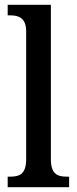

<svg xmlns="http://www.w3.org/2000/svg" viewBox="-20 -780 321 800"><path d="M12 0H268V-44H258C219 -44 192 -55 192 -117V-760H12V-716H23C55 -716 89 -707 89 -650V-117C89 -55 62 -44 23 -44H12Z"/></svg>

Font: Noto Serif Ethiopic Condensed Medium
Style: Regular
Weight: 500
Width: 3
Designer: Monotype Design Team
Foundry: Monotype Imaging Inc.
Version: Version 2.102